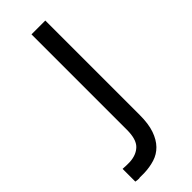

<svg xmlns="http://www.w3.org/2000/svg" viewBox="-234 -727 757 757"><g transform="rotate(-45 144.0 -349.0)"><path d="M15 -71Q25 -70 35 -70H54Q92 -72 114 -93.5Q136 -115 136 -168V-700H213V-173Q213 -124 201.5 -91Q190 -58 170 -37.5Q150 -17 122.5 -8.5Q95 0 64 1H39Q37 2 34 2Q25 2 15 0Z"/></g></svg>

Font: Bebas Neue Regular
Style: Regular
Weight: 400
Designer: Ryoichi Tsunekawa & LGV (GE)
Foundry: Free Software Foundation, Inc.
Version: Version 1.003 August 13, 2016